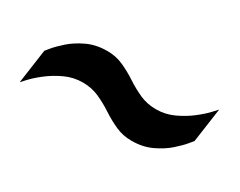

<svg xmlns="http://www.w3.org/2000/svg" viewBox="-39 -523 558 447"><g transform="rotate(30 239.5 -299.5)"><path d="M22 -211 35 -303Q35 -303 44 -314Q53 -325 69.5 -339.5Q86 -354 109.5 -365Q133 -376 163 -376Q186 -376 206 -367Q226 -358 245 -345.5Q264 -333 284 -324Q304 -315 328 -315Q353 -315 375.5 -325.5Q398 -336 416 -350Q434 -364 444.5 -375.5Q455 -387 456 -388L443 -296Q443 -296 434 -285Q425 -274 408.5 -259.5Q392 -245 368.5 -234Q345 -223 315 -223Q292 -223 272 -232Q252 -241 233 -253.5Q214 -266 194 -275Q174 -284 150 -284Q125 -284 102.5 -273.5Q80 -263 62 -249Q44 -235 33.5 -223.5Q23 -212 22 -211Z"/></g></svg>

Font: Archivo Narrow
Style: Italic
Weight: 400
Italic angle: -8°
Designer: Hector Gatti
Foundry: Omnibus-Type
Version: Version 3.002